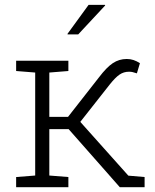

<svg xmlns="http://www.w3.org/2000/svg" viewBox="-20 -782 648 802"><path d="M47.4 0V-42.5L127 -48.8V-479L47.4 -485.4V-528.3H265.6V-485.4L186 -479V-293.9H264.2L393.1 -458.5Q425.3 -501 451.4 -518.3Q477.5 -535.6 509.3 -535.6Q524.9 -535.6 537.8 -531.2Q550.8 -526.9 564.5 -518.1L551.8 -475.6Q538.6 -479.5 533.2 -481Q527.8 -482.4 518.6 -482.4Q496.6 -482.4 479 -470.2Q461.4 -458 438.5 -429.2L315.4 -272.9L516.1 -48.3L584 -42.5V0H480.5L266.6 -242.7H186V-48.8L265.6 -42.5V0ZM261.2 -639.6 350.1 -761.7H418.5L419.4 -759.3L306.6 -638.2H263.7Z"/></svg>

Font: Roboto Slab Light
Style: Regular
Weight: 300
Designer: Google
Version: Version 2.000; ttfautohint (v1.8.1.43-b0c9)